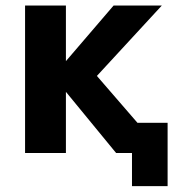

<svg xmlns="http://www.w3.org/2000/svg" viewBox="-20 -543 641 684"><path d="M214.8 -215.8V2H69.3V-523.4H214.8V-325.2L384.8 -523.4H556.6L325.2 -272.5L469.7 -105.5H577.1V120.1H450.2V2H393.6Z"/></svg>

Font: Nasu
Style: Bold
Weight: 700
Designer: Ryoko NISHIZUKA (kana &amp; ideographs); Paul D. Hunt (Latin, Greek &amp; Cyrillic); Wenlong ZHANG (bopomofo); Sandoll C
Version: Version 2014.1215